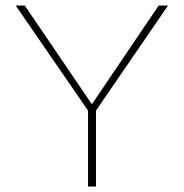

<svg xmlns="http://www.w3.org/2000/svg" viewBox="-20 -678 668 698"><path d="M329 -276V0H300V-276L37 -658H70L314 -299L557 -658H591Z"/></svg>

Font: Ysabeau SC Extralight
Style: Regular
Weight: 200
Designer: Christian Thalmann (Catharsis Fonts)
Version: Version 0.003